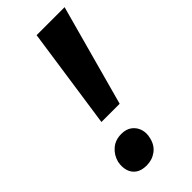

<svg xmlns="http://www.w3.org/2000/svg" viewBox="-217 -701 752 752"><g transform="rotate(-45 159.0 -325.0)"><path d="M102 -238 163 -658H318L203 -238ZM107 8Q79 8 62 -4Q45 -16 39 -36.5Q33 -57 38 -82Q46 -112 68.5 -131Q91 -150 124 -150Q151 -150 168 -137Q185 -124 191.5 -103.5Q198 -83 192 -59Q185 -27 161.5 -9.5Q138 8 107 8Z"/></g></svg>

Font: Ysabeau Office ExtraBold
Style: Italic
Weight: 800
Italic angle: -12°
Designer: Christian Thalmann (Catharsis Fonts)
Version: Version 2.001;gftools[0.9.30]; featfreeze: tnum,lnum,ss02